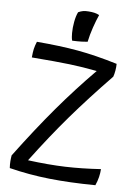

<svg xmlns="http://www.w3.org/2000/svg" viewBox="-51 -722 544 779"><g transform="rotate(5 220.5 -332.0)"><path d="M384 -49Q383 -33 379 -16.5Q375 0 367 18Q262 17 178.5 8Q95 -1 15 -21Q14 -36 15 -49Q16 -62 18 -73Q103 -187 177 -274.5Q251 -362 332 -444Q275 -455 221 -461.5Q167 -468 65 -476Q67 -498 70 -511Q73 -524 80 -541Q176 -533 248.5 -520Q321 -507 410 -480Q410 -467 407.5 -452.5Q405 -438 401 -427Q308 -331 235.5 -246.5Q163 -162 86 -59Q171 -48 238.5 -46Q306 -44 384 -49ZM278 -682Q292 -681 302.5 -678.5Q313 -676 322 -671Q312 -649 301.5 -618.5Q291 -588 285 -559Q276 -558 260 -557.5Q244 -557 222 -558Q220 -566 219.5 -573.5Q219 -581 219 -589Q219 -610 223.5 -634.5Q228 -659 236 -675Q247 -680 256 -681.5Q265 -683 278 -682Z"/></g></svg>

Font: Atma
Style: Regular
Weight: 400
Designer: Gregori Vincens, Jeremie Hornus, Riccardo Olocco, Yoann Minet.
Foundry: black foundry
Version: Version 1.102;PS 1.100;hotconv 1.0.86;makeotf.lib2.5.63406